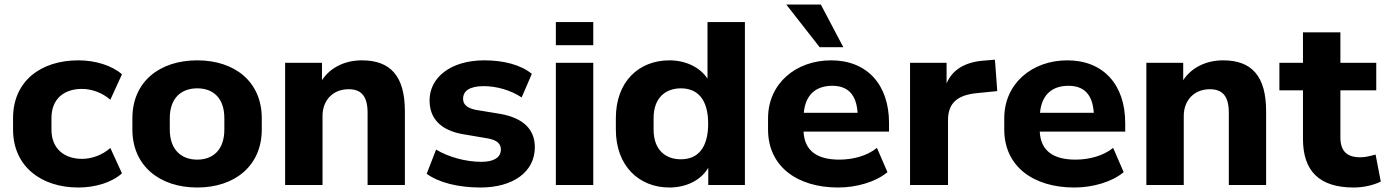

<svg xmlns="http://www.w3.org/2000/svg" viewBox="-20 -816 6111 847"><path d="M325.7 11.2C397.9 11.2 472.2 -9.8 518.1 -51.3L466.8 -163.1C430.7 -131.3 383.8 -115.2 341.8 -115.2C264.6 -115.2 207 -159.2 207 -244.1V-294.9C207 -381.8 264.2 -423.8 341.8 -423.8C384.8 -423.8 431.6 -406.7 466.8 -376L518.1 -488.3C473.1 -527.3 401.4 -549.8 325.2 -549.8C161.1 -549.8 37.6 -459 37.6 -294.9V-244.6C37.6 -82.5 161.1 11.2 325.7 11.2Z M850.1 11.2C1016.1 11.2 1134.8 -85 1134.8 -244.6V-294.4C1134.8 -455.1 1016.1 -549.8 850.1 -549.8C683.6 -549.8 564 -455.1 564 -294.4V-244.6C564 -85 683.6 11.2 850.1 11.2ZM850.1 -111.8C782.2 -111.8 729 -153.3 729 -244.6V-294.4C729 -386.2 782.2 -426.3 850.1 -426.3C918.5 -426.3 969.7 -385.7 969.7 -294.4V-244.6C969.7 -153.8 918.5 -111.8 850.1 -111.8Z M1402.8 0V-304.2C1402.8 -373.5 1448.2 -422.4 1518.1 -422.4C1571.8 -422.4 1601.6 -394 1601.6 -318.8V0H1766.1V-325.7C1766.1 -479.5 1703.1 -549.8 1576.7 -549.8C1501.5 -549.8 1437.5 -518.6 1400.4 -462.4V-539.1H1237.8V0Z M2100.1 11.2C2241.2 11.2 2339.4 -56.2 2339.4 -166.5C2339.4 -247.6 2286.1 -294.9 2190.4 -313L2078.1 -331.5C2039.1 -339.8 2022.9 -356 2022.9 -379.9C2022.9 -414.6 2050.8 -436 2114.3 -436C2170.9 -436 2233.4 -418 2281.2 -386.2L2326.2 -490.2C2276.9 -530.3 2202.1 -549.8 2116.2 -549.8C1967.3 -549.8 1875 -473.6 1875 -373C1875 -293 1924.8 -241.7 2019 -224.6L2133.8 -205.1C2172.4 -197.3 2189.5 -182.6 2189.5 -156.2C2189.5 -121.6 2159.2 -102.1 2103.5 -102.1C2034.7 -102.1 1957 -123.5 1903.8 -156.2L1862.3 -49.3C1915.5 -10.7 2000.5 11.2 2100.1 11.2Z M2597.2 -616.7V-718.8H2432.1V-616.7ZM2597.2 0V-539.1H2432.1V0Z M2933.1 11.2C3007.8 11.2 3073.2 -21.5 3104.5 -76.2V0H3266.1V-718.8H3101.1V-468.8C3068.4 -519.5 3004.4 -549.8 2933.1 -549.8C2798.3 -549.8 2696.8 -456.1 2696.8 -294.9V-244.6C2696.8 -83.5 2799.3 11.2 2933.1 11.2ZM2983.9 -113.3C2916 -113.3 2863.3 -154.3 2863.3 -244.6V-294.9C2863.3 -384.8 2916 -426.3 2983.9 -426.3C3057.6 -426.3 3104 -377.4 3104 -270.5C3104 -162.6 3057.6 -113.3 2983.9 -113.3Z M3677.2 11.2C3759.3 11.2 3844.2 -13.7 3895 -56.6L3848.6 -163.6C3804.7 -127.9 3741.7 -111.8 3682.6 -111.8C3585.9 -111.8 3528.8 -149.9 3524.9 -235.4H3901.9V-273.9C3901.9 -442.4 3805.2 -549.8 3646.5 -549.8C3489.7 -549.8 3368.2 -446.3 3368.2 -294.4V-244.6C3368.2 -82 3496.6 11.2 3677.2 11.2ZM3700.2 -607.9 3601.1 -795.9H3448.7L3595.7 -607.9ZM3651.4 -437.5C3719.2 -437.5 3757.8 -400.4 3763.2 -318.4H3525.9C3533.2 -398.9 3580.1 -437.5 3651.4 -437.5Z M4162.1 0V-285.6C4162.1 -360.4 4202.1 -397 4291 -405.3L4379.4 -414.1L4369.1 -552.7L4322.3 -548.8C4239.7 -543 4182.1 -510.3 4155.8 -448.2V-539.1H3994.6V0Z M4719.2 11.2C4801.3 11.2 4886.2 -13.7 4937 -56.6L4890.6 -163.6C4846.7 -127.9 4783.7 -111.8 4724.6 -111.8C4627.9 -111.8 4570.8 -149.9 4566.9 -235.4H4943.8V-273.9C4943.8 -442.4 4847.2 -549.8 4688.5 -549.8C4531.7 -549.8 4410.2 -446.3 4410.2 -294.4V-244.6C4410.2 -82 4538.6 11.2 4719.2 11.2ZM4693.4 -437.5C4761.2 -437.5 4799.8 -400.4 4805.2 -318.4H4567.9C4575.2 -398.9 4622.1 -437.5 4693.4 -437.5Z M5202.1 0V-304.2C5202.1 -373.5 5247.6 -422.4 5317.4 -422.4C5371.1 -422.4 5400.9 -394 5400.9 -318.8V0H5565.4V-325.7C5565.4 -479.5 5502.4 -549.8 5376 -549.8C5300.8 -549.8 5236.8 -518.6 5199.7 -462.4V-539.1H5037.1V0Z M5951.7 11.2C5994.6 11.2 6039.6 1 6071.3 -15.1L6048.3 -134.3C6023.9 -127.4 6002.9 -122.1 5981.4 -122.1C5919.9 -122.1 5893.1 -150.9 5893.1 -210.4V-417.5H6051.3V-539.1H5893.1V-673.3H5728V-539.1H5624V-417.5H5728V-203.1C5728 -60.5 5801.3 11.2 5951.7 11.2Z"/></svg>

Font: Winston ExtraBold
Style: Regular
Weight: 800
Designer: Vernon Adams, Kim Jin-seong, David Berlow, Cristiano Sobral
Foundry: The Winston Project Authors
Version: Version 3.004